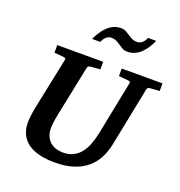

<svg xmlns="http://www.w3.org/2000/svg" viewBox="-159 -1037 1109 1186"><g transform="rotate(20 395.5 -444.0)"><path d="M725.1 -616.2Q718.3 -615.2 714.4 -611.1Q710.4 -606.9 709 -600.1L631.8 -214.8Q621.6 -162.6 599.4 -120.1Q577.1 -77.6 540.8 -47.4Q504.4 -17.1 452.6 -0.5Q400.9 16.1 332 16.1Q276.4 16.1 231.9 5.6Q187.5 -4.9 156.5 -26.6Q125.5 -48.3 108.6 -82Q91.8 -115.7 91.8 -162.1Q91.8 -176.3 95 -203.9Q98.1 -231.4 105 -265.1L174.8 -601.1Q176.3 -609.9 170.9 -612.5Q165.5 -615.2 154.8 -616.2Q146.5 -616.7 137.2 -617.7Q128.9 -618.7 118.9 -619.4Q108.9 -620.1 99.1 -621.1V-670.9H400.9V-621.1Q389.2 -620.1 378.2 -619.4Q367.2 -618.7 358.4 -617.7Q348.1 -616.7 338.9 -616.2Q330.1 -615.2 324.7 -612.1Q319.3 -608.9 317.9 -600.1L249 -265.1Q243.2 -236.3 240.5 -213.4Q237.8 -190.4 237.8 -176.8Q237.8 -145 248 -122.6Q258.3 -100.1 275.1 -85.9Q292 -71.8 313.7 -65.4Q335.4 -59.1 357.9 -59.1Q397 -59.1 425.5 -73.5Q454.1 -87.9 474.1 -113.3Q494.1 -138.7 507.3 -173.8Q520.5 -209 528.8 -250L599.1 -601.1Q600.6 -609.9 596.4 -612.5Q592.3 -615.2 580.1 -616.2Q570.8 -616.7 561.5 -617.7Q553.2 -618.7 543 -619.4Q532.7 -620.1 522.9 -621.1V-670.9H791V-621.1ZM664.6 -904.3Q653.3 -878.4 638.9 -856Q624.5 -833.5 606.4 -816.7Q588.4 -799.8 566.7 -790Q544.9 -780.3 519.5 -780.3Q499.5 -780.3 486.3 -787.8Q473.1 -795.4 460.4 -804.2Q447.8 -813 432.9 -820.6Q418 -828.1 395.5 -828.1Q387.7 -828.1 379.6 -824.5Q371.6 -820.8 364.5 -814.2Q357.4 -807.6 351.8 -799.1Q346.2 -790.5 342.8 -780.3H288.6Q300.3 -806.2 314.9 -828.6Q329.6 -851.1 347.7 -867.9Q365.7 -884.8 387.2 -894.5Q408.7 -904.3 433.6 -904.3Q453.6 -904.3 467 -897Q480.5 -889.6 493.2 -880.9Q505.9 -872.1 520.5 -864.7Q535.2 -857.4 557.6 -857.4Q565.4 -857.4 573.5 -861.1Q581.5 -864.7 588.9 -871.1Q596.2 -877.4 601.8 -886Q607.4 -894.5 610.4 -904.3Z"/></g></svg>

Font: Charis SIL Phon
Style: Bold Italic
Weight: 700
Italic angle: -11°
Foundry: SIL International
Version: Version 5.000